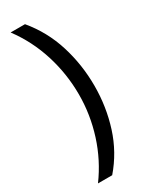

<svg xmlns="http://www.w3.org/2000/svg" viewBox="-225 -1002 750 960"><g transform="rotate(-30 150.0 -522.0)"><path d="M260 -518Q260 -397 224.5 -285.5Q189 -174 113 -86H31Q100 -180 135.5 -291.5Q171 -403 171 -519Q171 -638 135.5 -751Q100 -864 30 -958H113Q189 -867 224.5 -753.5Q260 -640 260 -518Z"/></g></svg>

Font: Noto Sans Khmer UI ExtraCondensed
Style: Regular
Weight: 400
Width: 2
Designer: Danh Hong and the Monotype Design Team
Foundry: Monotype Imaging Inc.
Version: Version 2.002; ttfautohint (v1.8.4.7-5d5b)